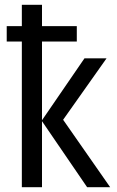

<svg xmlns="http://www.w3.org/2000/svg" viewBox="-20 -780 488 800"><path d="M71 -760V-671H8V-607H71V0H155V-275L343 0H439L243 -281L424 -537H332L155 -279V-607H300V-671H155V-760Z"/></svg>

Font: Noto Sans Display SemiCondensed
Style: Regular
Weight: 400
Width: 4
Designer: Monotype Design team
Foundry: Monotype Imaging Inc.
Version: 1.000